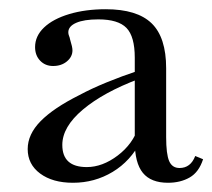

<svg xmlns="http://www.w3.org/2000/svg" viewBox="-20 -743 460 416"><path d="M344 -347Q307 -347 289.5 -368.5Q272 -390 272 -436V-618Q272 -664 254 -682.5Q236 -701 193 -701Q162 -701 145 -693.5Q128 -686 128 -673Q128 -669 129.5 -665.5Q131 -662 132 -657Q137 -641 137 -634Q137 -620 125 -610Q113 -600 95 -600Q78 -600 67 -611.5Q56 -623 56 -641Q56 -665 75.5 -683.5Q95 -702 130 -712.5Q165 -723 209 -723Q277 -723 308.5 -692.5Q340 -662 340 -595V-446Q340 -409 346.5 -394Q353 -379 369 -379Q393 -379 403 -405L420 -398Q411 -370 391 -358.5Q371 -347 344 -347ZM138 -347Q94 -347 67 -367Q40 -387 40 -420Q40 -452 68 -480.5Q96 -509 152 -537Q178 -551 211 -564.5Q244 -578 280 -590L281 -572Q204 -543 159.5 -505.5Q115 -468 115 -429Q115 -381 168 -381Q202 -381 235 -406Q268 -431 280 -468L285 -437Q263 -394 224 -370.5Q185 -347 138 -347Z"/></svg>

Font: Baskervville
Style: Regular
Weight: 400
Designer: Alexis Faudot, Rémi Forte, Morgane Pierson, Rafael Ribas, Tanguy Vanlaeys, Rosalie Wagner, Thomas Huot-Marchand
Foundry: ANRT
Version: Version 1.100